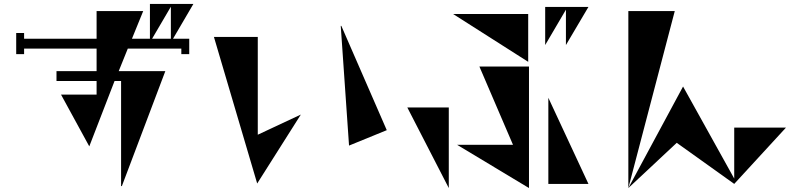

<svg xmlns="http://www.w3.org/2000/svg" viewBox="-20 -874 4040 972"><path d="M959 -854 856 -678H938V-600H898V-628H627L581 -514H817L597 68H593V-464H560L432 -133L289 -395H469V-464H266V-514H469V-628H102V-600H62V-707H102V-678H469V-818H705L648 -678H739V-854ZM845 -840 750 -678H845Z M1938 -215 1747 -137 1705 -743H1708ZM1285 -192 1503 -294 1282 55 1063 -687H1285Z M2845 -646V-825L2740 -646V-839H2959ZM2654 -803V-561L2274 -803ZM2577 -141 2407 -537H2658V78L2294 -141ZM2756 57V-379L2959 57ZM2252 78 2042 -330H2252Z M3161 -818H3396L3161 78ZM3959 -228 3697 57 3406 -151 3161 78 3438 -436 3697 30V-228Z"/></svg>

Font: Chokokutai
Style: Regular
Weight: 400
Designer: 108号,108go
Foundry: Font Zone 108
Version: Version 1.000; ttfautohint (v1.8.3)